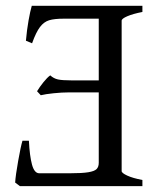

<svg xmlns="http://www.w3.org/2000/svg" viewBox="-20 -635 536 655"><path d="M31.7 -12.2Q33.2 -36.6 42 -86.2Q50.8 -135.7 56.6 -154.8H78.6Q81.1 -103.5 89.1 -73.7Q97.2 -43.9 113.8 -43.9H218.8Q260.3 -43.9 281.2 -47.4Q302.2 -50.8 309.6 -58.3Q316.9 -65.9 316.9 -79.6V-319.8H214.4Q191.4 -319.8 163.1 -316.9Q134.8 -314 119.1 -310.1L106.4 -323.7Q115.2 -338.4 128.2 -354.5Q141.1 -370.6 151.4 -377.9Q163.1 -367.2 177.7 -364Q192.4 -360.8 222.7 -360.8H248H316.9V-571.3H198.2Q165.5 -571.3 147.7 -565.9Q129.9 -560.5 116.5 -543Q103 -525.4 89.4 -487.3L68.4 -496.1Q71.8 -533.7 77.4 -565.2Q83 -596.7 88.4 -615.2H465.8V-594.2Q433.6 -587.9 414.3 -579.6Q395 -571.3 395 -564.5V-51.3Q395 -44.9 413.8 -36.1Q432.6 -27.3 465.8 -21V0H47.9Z"/></svg>

Font: David Libre
Style: Regular
Weight: 400
Version: Version 1.000